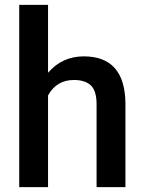

<svg xmlns="http://www.w3.org/2000/svg" viewBox="-20 -770 595 790"><path d="M177.7 -470.7V-750H59.1V0H177.7V-377.4C201.2 -419.9 236.8 -440.9 284.2 -440.9C314.9 -440.9 337.9 -433.6 354 -418.5C369.6 -403.3 377.4 -377.4 377.4 -340.8V0H496.1V-345.2C494.6 -473.6 437.5 -538.1 324.7 -538.1C265.6 -538.1 216.3 -515.6 177.7 -470.7Z"/></svg>

Font: Shabnam FD Medium
Style: Regular
Weight: 500
Foundry: DejaVu fonts team - Redesigned by Saber Rastikerdar - Based on Vazir font
Version: Version 5.00;October 20, 2019;FontCreator 12.0.0.2547 64-bit